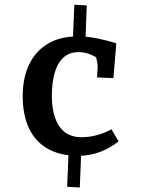

<svg xmlns="http://www.w3.org/2000/svg" viewBox="-20 -740 606 828"><path d="M317 -68.1Q238.5 -68.1 185.1 -99Q131.7 -129.9 104.8 -187.4Q77.9 -244.9 77.9 -325.4Q77.9 -403.6 105.5 -461.5Q133 -519.3 185.9 -551.1Q238.8 -583 315.2 -583Q357.4 -583 398.9 -574.5Q440.5 -566.1 481.6 -553.4L469.1 -403.1L398.5 -406.1L401 -451.3Q401.6 -456.3 399 -471.6Q396.3 -487 392.8 -502.5Q389.3 -518.1 387.3 -523.1L429.1 -473.3Q404.6 -489.2 376.9 -502.2Q349.1 -515.3 319.3 -515.3Q278.5 -515.3 252.7 -491Q227 -466.7 215.2 -423.7Q203.5 -380.7 203.5 -325.4Q203.5 -273.8 217 -233.5Q230.5 -193.1 258.9 -170.7Q287.3 -148.3 331.9 -148.3Q365.5 -148.3 398.5 -157.3Q431.5 -166.4 460.5 -182.4L491.4 -130.6Q457.8 -103 413.2 -85.5Q368.6 -68.1 317 -68.1ZM324.1 68.5 269.6 65.5 276.6 -102H331.1ZM293.6 -553.6 300.6 -719.6 354.1 -716.6 348.1 -553.6Z"/></svg>

Font: Andada Pro
Style: Regular
Weight: 400
Designer: Carolina Giovagnoli
Foundry: Huerta Tipografica
Version: Version 3.003